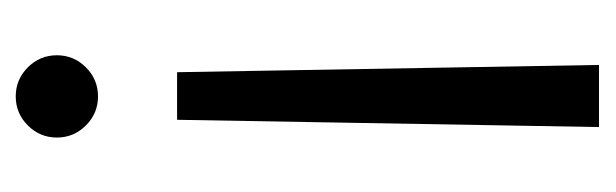

<svg xmlns="http://www.w3.org/2000/svg" viewBox="-282 -468 763 238"><g transform="rotate(-90 99.0 -348.5)"><path d="M129 -510 138 13H61L70 -510ZM99 -710Q120 -710 135 -695Q150 -680 150 -659Q150 -638 135 -623Q120 -608 99 -608Q78 -608 63 -623Q48 -638 48 -659Q48 -680 63 -695Q78 -710 99 -710Z"/></g></svg>

Font: Red Hat Display
Style: Regular
Weight: 400
Designer: Pentagram / MCKL
Foundry: Pentagram / MCKL
Version: Version 1.003; Red Hat Display